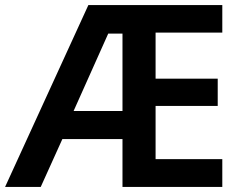

<svg xmlns="http://www.w3.org/2000/svg" viewBox="-23 -734 949 754"><path d="M850 0H458V-188H222L137 0H-3L324 -714H850V-606H588V-425H832V-318H588V-109H850ZM266 -298H458V-602H402Z"/></svg>

Font: Noto Sans Khmer SemiBold
Style: Regular
Weight: 600
Version: Version 2.003